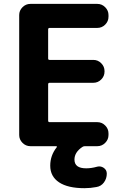

<svg xmlns="http://www.w3.org/2000/svg" viewBox="-20 -775 643 991"><path d="M416 196.3Q330.1 196.3 284.7 166Q239.3 135.7 239.3 80.1Q239.3 27.3 272.5 -14.6Q274.4 -16.6 273.4 -18.6Q272.5 -20.5 269.5 -20.5H136.7Q113.3 -20.5 96.2 -37.6Q79.1 -54.7 79.1 -78.1V-697.3Q79.1 -720.7 96.2 -737.8Q113.3 -754.9 136.7 -754.9H482.4Q505.9 -754.9 522.9 -737.8Q540 -720.7 540 -697.3V-688.5Q540 -665 522.9 -647.9Q505.9 -630.9 482.4 -630.9H236.3Q228.5 -630.9 228.5 -623V-472.7Q228.5 -465.8 236.3 -465.8H461.9Q485.4 -465.8 502.4 -448.7Q519.5 -431.6 519.5 -408.2V-405.3Q519.5 -381.8 502.4 -364.7Q485.4 -347.7 461.9 -347.7H236.3Q228.5 -347.7 228.5 -339.8V-152.3Q228.5 -144.5 236.3 -144.5H482.4Q505.9 -144.5 522.9 -127.4Q540 -110.4 540 -86.9V-78.1Q540 -54.7 522.9 -37.6Q505.9 -20.5 482.4 -20.5H418Q411.1 -20.5 405.3 -16.6Q364.3 10.7 364.3 48.8Q364.3 93.8 424.8 93.8Q451.2 93.8 479.5 85.9Q486.3 84 492.2 84Q503.9 84 514.6 90.8Q531.2 101.6 531.2 121.1Q531.2 146.5 516.6 166.5Q502 186.5 477.5 190.4Q447.3 196.3 416 196.3Z"/></svg>

Font: Gen Jyuu Gothic P Bold
Style: Bold
Weight: 700
Designer: [Source Han Sans]
Ryoko NISHIZUKA  (kana & ideographs); Paul D. Hunt (Latin, Greek & Cyrillic); Wenlong ZHANG  (bopomofo
Version: Version 1.002.20150607